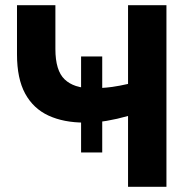

<svg xmlns="http://www.w3.org/2000/svg" viewBox="-20 -720 747 740"><path d="M292.5 -132.5V-502.5H374V-132.5ZM473.5 0V-273Q431 -261 391 -254.2Q351 -247.5 306 -247.5Q225.5 -247.5 167 -274.5Q108.5 -301.5 77 -359.2Q45.5 -417 45.5 -510.5V-700H193.5V-531Q193.5 -448 229.2 -414Q265 -380 332.5 -380Q375 -380 408.2 -384.5Q441.5 -389 473.5 -396.5V-700H621.5V0Z"/></svg>

Font: Geologica SemiBold
Style: Regular
Weight: 600
Designer: Sindre Bremnes, Frode Helland
Foundry: Monokrom Skriftforlag AS
Version: Version 1.010;gftools[0.9.28]